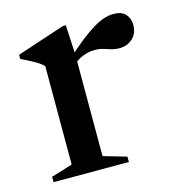

<svg xmlns="http://www.w3.org/2000/svg" viewBox="-78 -537 560 606"><g transform="rotate(-15 202.0 -234.0)"><path d="M344 -464Q370.5 -464 383.2 -450Q396 -436 396 -414Q396 -387 378.5 -370.8Q361 -354.5 335 -354.5Q321 -354.5 309 -358.2Q297 -362 284.5 -365.8Q272 -369.5 256.5 -369.5Q244 -369.5 231 -366Q218 -362.5 205.8 -355.8Q193.5 -349 182.5 -339.5L175 -360.5Q207 -390.5 232.2 -410.2Q257.5 -430 277.5 -442Q297.5 -454 313.8 -459Q330 -464 344 -464ZM195 -372V-39.5L270.5 -17.5V0H24.5V-17.5L94 -39V-360.5Q87 -368 77.2 -374.2Q67.5 -380.5 54.2 -387.5Q41 -394.5 23.5 -403V-416.5L180.5 -468.5H190Z"/></g></svg>

Font: Newsreader 36pt Medium
Style: Regular
Weight: 500
Designer: Hugues Gentile
Foundry: Production Type
Version: Version 1.003